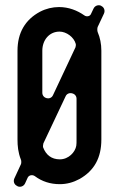

<svg xmlns="http://www.w3.org/2000/svg" viewBox="-20 -699 453 735"><path d="M206 -672C181 -672 156 -666 133 -654C77 -624 47 -574 47 -505V-165C47 -141 49 -116 60 -88C62 -85 62 -73 60 -70L35 -16C30 -5 34 8 46 13L47 14C58 19 71 14 76 3L86 -19C91 -29 104 -31 113 -25C141 -4 173 6 209 6C236 6 261 -1 285 -14C341 -46 368 -95 368 -165V-505C368 -531 363 -555 354 -576C352 -580 352 -592 354 -596L378 -647C383 -658 379 -671 368 -676L367 -677C356 -682 343 -677 338 -666L328 -645C324 -636 311 -634 303 -640C276 -659 243 -672 206 -672ZM208 -578C234 -578 263 -557 270 -531C271 -528 270 -521 269 -518L183 -335C174 -314 142 -321 142 -344V-505C142 -545 168 -578 208 -578ZM209 -89C177 -89 156 -106 145 -135C144 -138 145 -146 146 -150L231 -330C240 -351 273 -344 273 -321V-165C273 -155 273 -147 272 -141C268 -117 243 -89 209 -89Z"/></svg>

Font: DIN Rundschrift
Style: Eng
Weight: 400
Width: 3
Version: Version 1.027